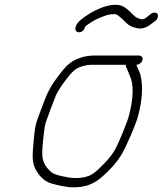

<svg xmlns="http://www.w3.org/2000/svg" viewBox="-20 -835 686 809"><path d="M510.3 -562C509.9 -558 510.1 -555 510.9 -553L515.5 -544C521.1 -530.2 527.5 -515.6 533 -500C543.8 -460.9 539.1 -408.6 523.5 -349C520.6 -335.7 511.6 -310.8 496.4 -274.5C471.2 -214 461.5 -191.9 429.1 -157C409.6 -135.5 381.8 -106 356.9 -95C326.2 -82.2 285.7 -82.7 254.6 -90C230.4 -95.1 208.7 -98.5 193.4 -112C177 -126.9 165.7 -142.2 160 -166C154.3 -190.1 162.2 -250.7 166.2 -283C168 -300.3 171.3 -315.3 175.9 -328C187.1 -358.8 202.2 -399.8 215.2 -432C225.3 -458 277.4 -529.7 298.3 -543C316.7 -554.8 341.6 -562 366.3 -562ZM580.5 -582C583.3 -592.6 576 -601 565.5 -601H376.5C361.8 -601 346.3 -599 329.9 -595C281.2 -581.3 260.9 -562.3 224.4 -513C186.6 -462.6 176.6 -437.5 155.7 -380.5C141 -340.5 129.8 -318.7 125.6 -277C123.2 -257.7 121.1 -235.7 119.3 -211C115.1 -162.8 118.6 -136.8 136.8 -110C149.8 -89 171.2 -67.9 200 -61C223.2 -54.5 249.5 -48.7 277.1 -46C338.1 -43.2 376.9 -59.3 414.6 -94C443.7 -120.1 470.6 -148.5 492.2 -184C507.6 -207.8 555.3 -316.2 562.7 -350C580.7 -418.7 582.7 -474 572 -519C567.4 -533.8 560.1 -549.1 554.3 -562C565.6 -562 577.6 -570.9 580.5 -582ZM337.1 -718 338.2 -722C339.9 -723.3 341.2 -724.7 342.2 -726C361 -739.5 378.2 -751.2 400.2 -760C415.5 -766.1 435.8 -775 454.1 -775C467.2 -776.8 470.8 -774.7 478.5 -769C491.4 -759.8 499.9 -750 511.6 -739C524.8 -726 536.9 -721.1 557.6 -716C587.6 -710.4 607.1 -725.9 626.2 -741L636 -748C649.9 -760.7 649.5 -782 631.4 -782C625.7 -782 620.8 -780.3 616.6 -777L606.5 -769C597 -762.2 586.6 -751.1 575.6 -754C561.7 -756.9 552.5 -761.4 543.8 -770C531 -782 522.1 -792.4 508.2 -802C467.2 -835.1 383.4 -796.8 345.8 -770C331 -760.5 304.3 -741.6 300 -725L298.1 -718C295.4 -707.4 302.6 -699 313.2 -699C323.8 -699 334.4 -707.4 337.1 -718Z"/></svg>

Font: Just Breathe
Style: Obl5
Weight: 400
Foundry: Cannot Into Space Fonts
Version: Version 0.72